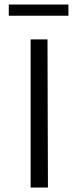

<svg xmlns="http://www.w3.org/2000/svg" viewBox="-20 -833 350 853"><path d="M19 -763V-813H284V-763ZM116 0V-658H191L193 0Z"/></svg>

Font: EauTestSC
Style: Regular
Weight: 400
Designer: Christian Thalmann (Catharsis Fonts)
Version: Version 0.001;PS 000.001;hotconv 1.0.88;makeotf.lib2.5.64775